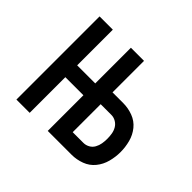

<svg xmlns="http://www.w3.org/2000/svg" viewBox="-124 -684 849 849"><g transform="rotate(45 300.0 -260.0)"><path d="M63 0V-520H146V-297H259V-520H341V-323H408Q439 -323 468.5 -312Q498 -301 517.5 -277Q537 -253 545 -222.5Q553 -192 553 -161Q553 -131 545 -100.5Q537 -70 517.5 -46Q498 -22 468.5 -11Q439 0 408 0H259V-223H146V0ZM408 -74Q423 -74 436.5 -81.5Q450 -89 457.5 -102.5Q465 -116 467.5 -131Q470 -146 470 -161Q470 -177 467.5 -192Q465 -207 457.5 -220Q450 -233 436.5 -241Q423 -249 408 -249H341V-74Z"/></g></svg>

Font: Iosevka Fixed Extended
Style: Regular
Weight: 400
Width: 7
Monospace: yes
Designer: Belleve Invis
Foundry: Belleve Invis
Version: Version 24.1.1; ttfautohint (v1.8.4)